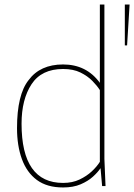

<svg xmlns="http://www.w3.org/2000/svg" viewBox="-20 -820 591 846"><path d="M258 6Q187 6 142.5 -27Q98 -60 76.5 -119Q55 -178 55 -255Q55 -403 106 -467Q157 -536 258 -536Q361 -536 420 -455V-800H440V-120L445 0H430L423 -79Q411 -61 389.5 -41.5Q368 -22 335.5 -8Q303 6 258 6ZM258 -14Q299 -14 330.5 -29Q362 -44 384.5 -65Q407 -86 420 -107V-423Q408 -442 387 -463.5Q366 -485 334.5 -500.5Q303 -516 258 -516Q163 -516 119 -449Q75 -382 75 -275Q75 -14 258 -14ZM540 -620H530V-800H551Z"/></svg>

Font: Tanohe Sans Thin
Style: Regular
Weight: 100
Designer: Village Type and Design LLC & Cristiano Sobral
Foundry: Cooper Hewitt Smithsonian Design Museum
Version: Version 1.00;September 29, 2021;FontCreator 13.0.0.2655 64-b